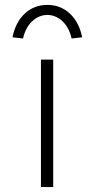

<svg xmlns="http://www.w3.org/2000/svg" viewBox="-20 -763 386 783"><path d="M147 0V-520H197V0ZM74 -606 31 -611Q43 -672 81 -707.5Q119 -743 173 -743Q227 -743 265 -707.5Q303 -672 315 -611L272 -606Q262 -651 234.5 -676.5Q207 -702 173 -702Q139 -702 111.5 -676.5Q84 -651 74 -606Z"/></svg>

Font: Lexend Giga ExtraLight
Style: Regular
Weight: 250
Version: Version 1.007